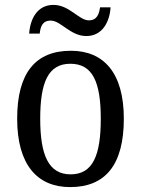

<svg xmlns="http://www.w3.org/2000/svg" viewBox="-20 -753 576 783"><path d="M332 -606C397 -606 427 -663 431 -723H388C384 -696 376 -670 342 -670C302 -670 263 -733 198 -733C132 -733 103 -676 99 -616H142C145 -643 152 -669 187 -669C228 -669 267 -606 332 -606ZM266 10C410 10 485 -81 485 -269C485 -456 403 -546 269 -546C125 -546 50 -456 50 -269C50 -81 132 10 266 10ZM268 -42C178 -42 144 -120 144 -269C144 -418 177 -493 267 -493C358 -493 391 -418 391 -269C391 -120 359 -42 268 -42Z"/></svg>

Font: Noto Serif Devanagari SemiCondensed
Style: Regular
Weight: 400
Width: 4
Designer: Universal Thirst, Indian Type Foundry and the Monotype Design Team
Foundry: Monotype Imaging Inc.
Version: Version 2.004